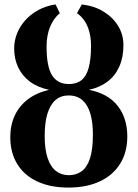

<svg xmlns="http://www.w3.org/2000/svg" viewBox="-20 -837 622 868"><path d="M290 11Q207 11 148 -16.8Q89 -44.5 57.8 -95.8Q26.5 -147 26.5 -217Q26.5 -271 46.5 -314.2Q66.5 -357.5 105.5 -387.5Q144.5 -417.5 202 -431Q150.5 -441.5 115.2 -468Q80 -494.5 62 -533Q44 -571.5 44 -618Q44 -652.5 56.8 -685Q69.5 -717.5 94 -745Q118.5 -772.5 153.2 -791.5Q188 -810.5 231 -817L250.5 -777.5Q237 -766.5 226 -751.2Q215 -736 207 -717Q199 -698 194.8 -675.5Q190.5 -653 190.5 -627.5Q190.5 -535.5 215.5 -496.2Q240.5 -457 291.5 -457Q326.5 -457 348.5 -474.8Q370.5 -492.5 381 -530.8Q391.5 -569 391.5 -630Q391.5 -663.5 384.2 -691.8Q377 -720 362.8 -741.8Q348.5 -763.5 328 -777.5L350 -817Q407.5 -810 449.5 -783.8Q491.5 -757.5 514.8 -718.5Q538 -679.5 538 -633.5Q538 -577.5 519.2 -535.8Q500.5 -494 465.8 -467.8Q431 -441.5 382 -431Q468.5 -414 512 -358.5Q555.5 -303 555.5 -220Q555.5 -148.5 523 -96.5Q490.5 -44.5 430.8 -16.8Q371 11 290 11ZM291 -45Q323.5 -45 348 -62Q372.5 -79 386.2 -119.2Q400 -159.5 400 -229Q400 -283.5 388.5 -323Q377 -362.5 352.8 -384Q328.5 -405.5 290 -405.5Q255 -405.5 231 -384.8Q207 -364 194.5 -323.2Q182 -282.5 182 -222Q182 -160 195.8 -120.8Q209.5 -81.5 234 -63.2Q258.5 -45 291 -45Z"/></svg>

Font: Merriweather 48pt
Style: Bold
Weight: 700
Version: Version 2.100